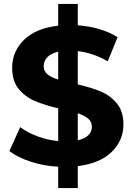

<svg xmlns="http://www.w3.org/2000/svg" viewBox="-20 -840 678 980"><path d="M377 8V120H277V11Q203 7 136 -15Q69 -37 28 -69L83 -191Q121 -163 172 -144Q223 -125 277 -120V-287Q206 -304 157 -325Q108 -346 75 -386.5Q42 -427 42 -494Q42 -577 102.5 -636.5Q163 -696 277 -709V-820H377V-711Q500 -701 580 -650L530 -527Q455 -570 377 -579V-409Q447 -393 495.5 -372.5Q544 -352 577 -311.5Q610 -271 610 -205Q610 -123 550 -64.5Q490 -6 377 8ZM277 -434V-576Q239 -567 221 -547.5Q203 -528 203 -502Q203 -477 222 -461Q241 -445 277 -434ZM449 -193Q449 -218 430.5 -234Q412 -250 377 -262V-124Q413 -132 431 -150Q449 -168 449 -193Z"/></svg>

Font: Idrija
Style: Bold
Weight: 700
Designer: Julieta Ulanovsky
Foundry: Julieta Ulanovsky
Version: Version 7.200